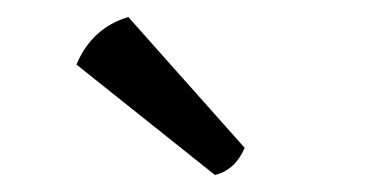

<svg xmlns="http://www.w3.org/2000/svg" viewBox="-20 -742 438 226"><path d="M131 -722 268 -568Q257 -542 233 -536L70 -666Q88 -709 131 -722Z"/></svg>

Font: Signika
Style: Light
Weight: 300
Designer: Anna Giedrys
Foundry: Anna Giedrys
Version: Version 1.001